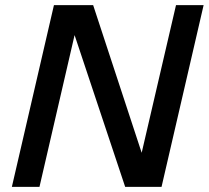

<svg xmlns="http://www.w3.org/2000/svg" viewBox="-20 -724 809 744"><path d="M529 -132 662 -704H769L606 0H465L269 -588L133 0H26L189 -704H341Z"/></svg>

Font: CBA Beacon Sans Bold
Style: Italic
Weight: 700
Italic angle: -13°
Designer: Wei Huang
Foundry: Wei Huang
Version: Version 1.002